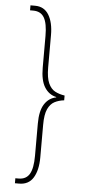

<svg xmlns="http://www.w3.org/2000/svg" viewBox="-60 -794 434 959"><g transform="rotate(5 157.0 -314.0)"><path d="M53 132V107H69Q107 107 124 78Q141 49 141 -13V-175Q141 -239 162.5 -272.5Q184 -306 221 -313V-315Q184 -323 162.5 -357Q141 -391 141 -455V-614Q141 -677 124 -706Q107 -735 69 -735H53V-760H76Q122 -760 145 -722Q168 -684 168 -621V-459Q168 -407 180.5 -379.5Q193 -352 214 -341Q235 -330 262 -326V-302Q235 -299 214 -288Q193 -277 180.5 -250Q168 -223 168 -171V-8Q168 56 145 94Q122 132 74 132Z"/></g></svg>

Font: Noto Serif Myanmar ExtraCondensed Thin
Style: Regular
Weight: 100
Width: 2
Designer: Ben Mitchell and the Monotype Design Team
Foundry: Monotype Imaging Inc.
Version: Version 2.106; ttfautohint (v1.8.4.7-5d5b)